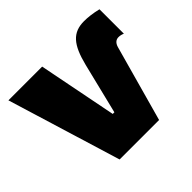

<svg xmlns="http://www.w3.org/2000/svg" viewBox="-140 -680 829 829"><g transform="rotate(-45 275.0 -265.5)"><path d="M491 -349C497 -369 509 -377 523 -377C532 -377 541 -375 550 -371V-520C517 -528 489 -531 467 -531C397 -531 363 -492 338 -392L281 -160H271L200 -520H-6L153 0H394Z"/></g></svg>

Font: Fixel Text Black
Style: Regular
Weight: 900
Width: 4
Designer: AlfaBravo + MacPaw
Foundry: Kyrylo Tkachov, Marchela Mozhyna, Serhii Makarenko, Maria Weinstein, Zakhar Kryvoshyya
Version: Version 1.211